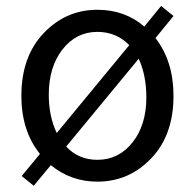

<svg xmlns="http://www.w3.org/2000/svg" viewBox="-20 -589 645 636"><path d="M439.5 -394.5 199.2 -103.5Q240.2 -59.6 302.7 -59.6Q373 -59.6 418.9 -117.2Q464.8 -174.8 464.8 -266.6Q464.8 -338.9 439.5 -394.5ZM168 -148.4 408.2 -439.5Q365.2 -483.4 302.7 -483.4Q232.4 -483.4 187 -425.3Q141.6 -367.2 141.6 -275.4Q141.6 -203.1 168 -148.4ZM554.7 -536.1 495.1 -462.9Q554.7 -385.7 554.7 -271.5Q554.7 -141.6 481 -64.5Q407.2 12.7 302.7 12.7Q214.8 12.7 148.4 -42L91.8 26.4L51.8 -5.9L112.3 -79.1Q50.8 -155.3 50.8 -271.5Q50.8 -401.4 124.5 -479Q198.2 -556.6 302.7 -556.6Q393.6 -556.6 458 -501L513.7 -569.3Z"/></svg>

Font: Nasu
Style: Regular
Weight: 400
Designer: Ryoko NISHIZUKA (kana &amp; ideographs); Paul D. Hunt (Latin, Greek &amp; Cyrillic); Wenlong ZHANG (bopomofo); Sandoll C
Version: Version 2014.1215